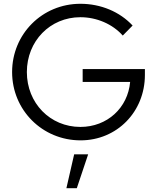

<svg xmlns="http://www.w3.org/2000/svg" viewBox="-20 -731 828 1015"><path d="M406 11C598 11 746 -140 746 -335V-366H417V-298H668C656 -161 547 -60 405 -60C245 -60 122 -186 122 -350C122 -514 245 -640 405 -640C491 -640 575 -604 629 -543L681 -596C613 -669 513 -711 405 -711C203 -711 44 -551 44 -350C44 -149 204 11 406 11ZM331 264H386L446 85H372Z"/></svg>

Font: Red Hat Display
Style: Regular
Weight: 400
Designer: Pentagram, MCKL
Foundry: Pentagram, MCKL
Version: Version 1.023